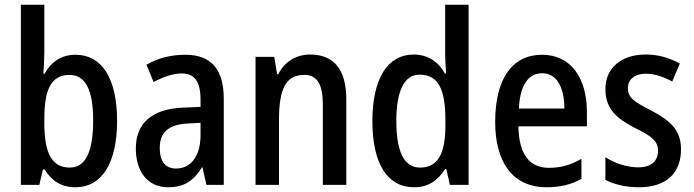

<svg xmlns="http://www.w3.org/2000/svg" viewBox="-20 -780 2927 810"><path d="M167 -559V-760H68V0H146L161 -65H168C199 -16 239 10 299 10C408 10 474 -90 474 -270C474 -452 408 -549 299 -549C239 -549 197 -520 168 -469H163C165 -499 167 -531 167 -559ZM273 -464C341 -464 373 -400 373 -272C373 -138 340 -73 275 -73C198 -73 167 -135 167 -261V-279C167 -393 191 -464 273 -464Z M762 -549C700 -549 644 -534 598 -507L628 -434C670 -456 709 -470 747 -470C800 -470 826 -437 826 -360V-329L754 -326C623 -321 553 -262 553 -153C553 -60 600 10 689 10C757 10 797 -17 832 -74H834L851 0H924V-363C924 -485 873 -549 762 -549ZM773 -259 826 -262V-210C826 -120 784 -69 723 -69C680 -69 654 -96 654 -156C654 -220 689 -255 773 -259Z M1288 -550C1231 -550 1181 -521 1154 -467H1149L1137 -540H1058V0H1157V-273C1157 -405 1185 -464 1264 -464C1319 -464 1342 -422 1342 -339V0H1441V-360C1441 -489 1387 -550 1288 -550Z M1727 10C1788 10 1827 -19 1858 -67H1863L1878 0H1957V-760H1858V-553C1858 -530 1860 -499 1862 -470H1857C1829 -520 1784 -550 1725 -550C1616 -550 1551 -450 1551 -269C1551 -88 1615 10 1727 10ZM1752 -73C1685 -73 1652 -140 1652 -269C1652 -394 1684 -465 1750 -465C1829 -465 1859 -403 1859 -275V-249C1859 -130 1826 -73 1752 -73Z M2267 -549C2141 -549 2069 -448 2069 -266C2069 -99 2140 10 2286 10C2343 10 2388 -1 2433 -25V-110C2386 -83 2345 -72 2296 -72C2212 -72 2169 -131 2167 -247H2456V-308C2456 -450 2389 -549 2267 -549ZM2268 -471C2331 -471 2361 -407 2361 -322H2169C2174 -422 2209 -471 2268 -471Z M2853 -150C2853 -234 2804 -273 2727 -314C2652 -352 2629 -369 2629 -408C2629 -445 2657 -469 2705 -469C2743 -469 2781 -455 2816 -436L2848 -512C2804 -536 2758 -550 2704 -550C2602 -550 2534 -494 2534 -404C2534 -320 2582 -280 2659 -240C2734 -204 2756 -182 2756 -144C2756 -100 2727 -74 2672 -74C2623 -74 2570 -93 2534 -117V-21C2572 -2 2618 10 2676 10C2788 10 2853 -47 2853 -150Z"/></svg>

Font: Noto Sans Myanmar UI Condensed Medium
Style: Regular
Weight: 500
Width: 3
Designer: Monotype Design Team
Foundry: Monotype Imaging Inc.
Version: Version 2.103